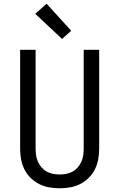

<svg xmlns="http://www.w3.org/2000/svg" viewBox="-20 -1002 640 1030"><path d="M300 8Q272 8 243.5 3Q215 -2 189.5 -15Q164 -28 143.5 -48.5Q123 -69 110.5 -94.5Q98 -120 93 -148Q88 -176 88 -205V-735H171V-205Q171 -187 173.5 -169Q176 -151 183.5 -134.5Q191 -118 203 -104Q215 -90 230.5 -81.5Q246 -73 264 -69.5Q282 -66 300 -66Q318 -66 336 -69.5Q354 -73 369.5 -81.5Q385 -90 397 -104Q409 -118 416.5 -134.5Q424 -151 426.5 -169Q429 -187 429 -205V-735H512V-205Q512 -176 507 -148Q502 -120 489.5 -94.5Q477 -69 456.5 -48.5Q436 -28 410.5 -15Q385 -2 356.5 3Q328 8 300 8ZM313 -793 169 -928 230 -982 362 -837Z"/></svg>

Font: Iosevka Aile
Style: Regular
Weight: 400
Designer: Belleve Invis
Foundry: Belleve Invis
Version: Version 28.0.1; ttfautohint (v1.8.4)